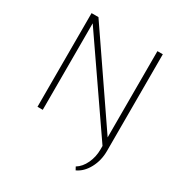

<svg xmlns="http://www.w3.org/2000/svg" viewBox="-208 -848 1169 1232"><g transform="rotate(30 376.5 -231.5)"><path d="M529 231 517 209Q555 186 577.5 138Q600 90 600 35V9L152 -641V0H113V-694H164L601 -55V-694H641V23Q641 93 610 150.5Q579 208 529 231Z"/></g></svg>

Font: Cantarell Light
Style: Regular
Weight: 300
Designer: Dave Crossland, Nikolaus Waxweiler, Florian Fecher, Jacques Le Bailly, Eben Sorkin, Alexei Vanyashin, Alexios Zavras, Em
Version: Version 0.303